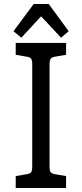

<svg xmlns="http://www.w3.org/2000/svg" viewBox="-20 -933 406 953"><path d="M147 -913H222L321 -778L283 -746L184 -852L86 -746L47 -778ZM308 -59V0H58V-59L111 -68Q129 -71 134.5 -78.5Q140 -86 140 -106V-614Q140 -634 134.5 -641.5Q129 -649 111 -652L58 -661V-720H308V-661L255 -652Q237 -649 231.5 -641.5Q226 -634 226 -614V-106Q226 -86 231.5 -78.5Q237 -71 255 -68Z"/></svg>

Font: Enriqueta
Style: Regular
Weight: 400
Designer: Viviana Monsalve, Gustavo Ibarra
Foundry: Viviana Monsalve, Gustavo Ibarra
Version: Version 1.002